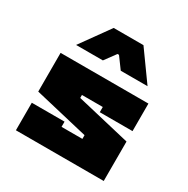

<svg xmlns="http://www.w3.org/2000/svg" viewBox="-178 -959 1095 1117"><g transform="rotate(30 370.0 -400.0)"><path d="M75 -185H295V-150H435V-175L75 -260V-520H665V-335H445V-370H305V-350L665 -265V0H75ZM470 -800 610 -605H430L375 -680H365L310 -605H130L270 -800Z"/></g></svg>

Font: Imperial One
Style: Regular
Weight: 400
Designer: Jovanny Lemonad
Foundry: Jovanny Lemonad
Version: Version 1.000